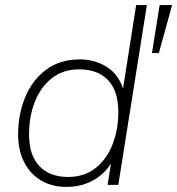

<svg xmlns="http://www.w3.org/2000/svg" viewBox="-20 -725 695 753"><path d="M241 8Q184 8 141.5 -17Q99 -42 75 -88.5Q51 -135 51 -198Q51 -276 78.5 -343Q106 -410 160 -451Q214 -492 293 -492Q354 -492 402 -460.5Q450 -429 467 -362H460L514 -705H556L444 0H402L420 -113H432Q415 -76 387.5 -49Q360 -22 323 -7Q286 8 241 8ZM247 -31Q311 -31 355 -66Q399 -101 421.5 -159Q444 -217 444 -286Q444 -369 403.5 -411Q363 -453 291 -453Q227 -453 183 -418Q139 -383 116.5 -325.5Q94 -268 94 -198Q94 -116 134.5 -73.5Q175 -31 247 -31ZM576 -517 606 -705H655L603 -517Z"/></svg>

Font: Nunito Sans 12pt ExtraLight
Style: Italic
Weight: 200
Italic angle: -9°
Designer: Vernon Adams
Foundry: Vernon Adams
Version: Version 3.101;gftools[0.9.27]